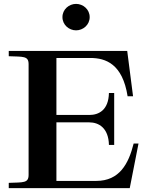

<svg xmlns="http://www.w3.org/2000/svg" viewBox="-20 -967 782 987"><path d="M25 -27V0H647L692 -229H667C641 -125 594 -37 475 -37H270V-338H439C488 -338 538 -309 540 -222H567V-489H540C538 -401 488 -376 439 -376H270V-669H444C524 -669 610 -638 636 -472H664L634 -705H25V-678C100 -675 127 -680 127 -637V-68C127 -25 100 -30 25 -27ZM301 -879C301 -919 335 -947 371 -947C407 -947 441 -919 441 -879C441 -839 407 -811 371 -811C335 -811 301 -839 301 -879Z"/></svg>

Font: Ortica Linear
Style: Bold
Weight: 700
Designer: Benedetta Bovani
Foundry: Collletttivo
Version: Version 2.000;Glyphs 3.1.2 (3151)